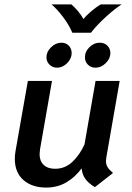

<svg xmlns="http://www.w3.org/2000/svg" viewBox="-20 -836 598 868"><path d="M459 -108Q459 -93 466 -81Q473 -69 491 -54L409 10Q379 -8 365 -28.5Q351 -49 349 -75Q321 -36 280.5 -12Q240 12 189 12Q125 12 86 -22Q47 -56 47 -118Q47 -134 50 -152L106 -470H215L161 -161Q159 -145 159 -139Q159 -108 177.5 -90.5Q196 -73 229 -73Q274 -73 307 -104Q340 -135 362 -183L412 -470H521L461 -126Q459 -112 459 -108ZM213 -816H303Q318 -803 333.5 -784.5Q349 -766 357 -750Q371 -767 393 -785.5Q415 -804 435 -816H530Q501 -798 460 -761Q419 -724 391 -688H307Q292 -724 264 -760.5Q236 -797 213 -816ZM190 -577Q190 -602 211 -622.5Q232 -643 258 -643Q278 -643 291 -629.5Q304 -616 304 -596Q304 -571 283.5 -550.5Q263 -530 238 -530Q218 -530 204 -543.5Q190 -557 190 -577ZM364 -577Q364 -603 384.5 -623Q405 -643 431 -643Q452 -643 465.5 -629.5Q479 -616 479 -596Q479 -571 458 -550.5Q437 -530 412 -530Q391 -530 377.5 -543.5Q364 -557 364 -577Z"/></svg>

Font: KoHo SemiBold
Style: Italic
Weight: 600
Italic angle: -10°
Version: Version 1.000; ttfautohint (v1.6)